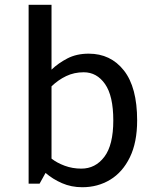

<svg xmlns="http://www.w3.org/2000/svg" viewBox="-20 -770 665 805"><path d="M325 15Q279 15 240 -2Q201 -19 171 -45L146 0H100V-750H196V-478Q224 -505 262.5 -525Q301 -545 352 -545Q444 -545 499.5 -474.5Q555 -404 555 -265Q555 -173 524.5 -110.5Q494 -48 442 -16.5Q390 15 325 15ZM321 -63Q380 -63 417.5 -112.5Q455 -162 455 -265Q455 -368 420.5 -417.5Q386 -467 331 -467Q291 -467 257.5 -451Q224 -435 196 -408V-105Q219 -87 251.5 -75Q284 -63 321 -63Z"/></svg>

Font: Orienta
Style: Regular
Weight: 400
Designer: Eduardo Rodriguez Tunni
Foundry: Eduardo Rodriguez Tunni
Version: Version 1.002; ttfautohint (v1.8.4.7-5d5b);gftools[0.9.23]